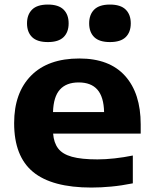

<svg xmlns="http://www.w3.org/2000/svg" viewBox="-20 -812 672 842"><path d="M381 10.5Q208 10.5 125 -58Q42 -126.5 42 -272Q42 -405 116.2 -480.2Q190.5 -555.5 328 -555.5Q460 -555.5 528.5 -479.2Q597 -403 597 -266.5V-226H213Q216 -186 235 -161Q254 -136 295.5 -124.5Q337 -113 407.5 -113Q442.5 -113 483 -117.5Q523.5 -122 562.5 -130V-8Q513 2 467.8 6.2Q422.5 10.5 381 10.5ZM325 -450.5Q271 -450.5 242.8 -419.2Q214.5 -388 212.5 -320.5H436.5Q435 -387 407.2 -418.8Q379.5 -450.5 325 -450.5ZM462 -627.5Q415.5 -627.5 393.2 -649.2Q371 -671 371 -709.5Q371 -748 393.2 -770Q415.5 -792 462 -792Q509 -792 531.2 -770Q553.5 -748 553.5 -709.5Q553.5 -671 531.2 -649.2Q509 -627.5 462 -627.5ZM190 -627.5Q143 -627.5 120.8 -649.2Q98.5 -671 98.5 -709.5Q98.5 -748 120.8 -770Q143 -792 190 -792Q236.5 -792 258.8 -770Q281 -748 281 -709.5Q281 -671 258.8 -649.2Q236.5 -627.5 190 -627.5Z"/></svg>

Font: Encode Sans Expanded Expanded
Style: Bold
Weight: 700
Width: 7
Designer: Multiple Designers
Foundry: Impallari Type
Version: Version 3.000; ttfautohint (v1.8.3) -l 8 -r 50 -G 200 -x 14 